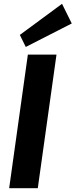

<svg xmlns="http://www.w3.org/2000/svg" viewBox="-20 -986 396 1006"><path d="M276 -700 178 0H28L126 -700ZM356 -863 115 -740 84 -803 305 -966Z"/></svg>

Font: Pathway Extreme SemiCondensed
Style: Bold Italic
Weight: 700
Width: 4
Italic angle: -8°
Version: Version 1.001;gftools[0.9.26]